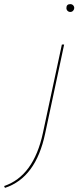

<svg xmlns="http://www.w3.org/2000/svg" viewBox="-151 -622 384 931"><path d="M171 -583Q171 -602 190 -602Q198 -602 203.5 -596.5Q209 -591 209 -583Q209 -576 203.5 -570Q198 -564 190 -564Q182 -564 176.5 -569.5Q171 -575 171 -583ZM57 23 149 -406H160L68 25Q23 240 -127 289L-131 280Q12 232 57 23Z"/></svg>

Font: EauTestInfant Hairline
Style: Italic
Weight: 250
Italic angle: -12°
Designer: Christian Thalmann (Catharsis Fonts)
Version: Version 0.001;PS 000.001;hotconv 1.0.88;makeotf.lib2.5.64775